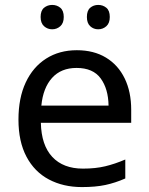

<svg xmlns="http://www.w3.org/2000/svg" viewBox="-20 -750 604 780"><path d="M292 -546Q361 -546 410.5 -516Q460 -486 486.5 -431.5Q513 -377 513 -304V-251H146Q148 -160 192.5 -112.5Q237 -65 317 -65Q368 -65 407.5 -74.5Q447 -84 489 -102V-25Q448 -7 408 1.5Q368 10 313 10Q237 10 178.5 -21Q120 -52 87.5 -113.5Q55 -175 55 -264Q55 -352 84.5 -415Q114 -478 167.5 -512Q221 -546 292 -546ZM291 -474Q228 -474 191.5 -433.5Q155 -393 148 -321H421Q420 -389 389 -431.5Q358 -474 291 -474ZM145 -681Q145 -707 159 -718.5Q173 -730 192 -730Q211 -730 225 -718.5Q239 -707 239 -681Q239 -656 225 -643.5Q211 -631 192 -631Q173 -631 159 -643.5Q145 -656 145 -681ZM333 -681Q333 -707 346.5 -718.5Q360 -730 379 -730Q398 -730 412 -718.5Q426 -707 426 -681Q426 -656 412 -643.5Q398 -631 379 -631Q360 -631 346.5 -643.5Q333 -656 333 -681Z"/></svg>

Font: Noto Sans Avestan
Style: Regular
Weight: 400
Designer: Monotype Design Team
Foundry: Monotype Imaging Inc.
Version: Version 2.003; ttfautohint (v1.8.4.7-5d5b)